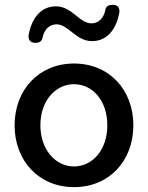

<svg xmlns="http://www.w3.org/2000/svg" viewBox="-20 -759 608 789"><path d="M284 10C428 10 528 -97 528 -244C528 -391 428 -498 284 -498C141 -498 40 -391 40 -244C40 -97 141 10 284 10ZM284 -75C209 -75 146 -143 146 -244C146 -346 209 -413 284 -413C360 -413 421 -346 421 -244C421 -143 360 -75 284 -75ZM123 -583C142 -582 152 -590 155 -604C161 -637 183 -659 212 -659C261 -659 292 -590 358 -590C426 -590 459 -647 470 -705C474 -727 463 -739 445 -739C426 -740 416 -733 413 -719C407 -685 385 -663 356 -663C306 -663 276 -733 210 -733C142 -733 109 -675 98 -618C94 -595 105 -584 123 -583Z"/></svg>

Font: SN Pro Medium
Style: Regular
Weight: 500
Designer: Tobias Whetton
Foundry: Supernotes
Version: Version 1.003;Glyphs 3.3 (3324)